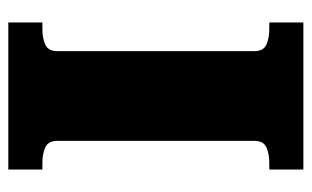

<svg xmlns="http://www.w3.org/2000/svg" viewBox="-164 -586 750 462"><g transform="rotate(-90 211.0 -355.0)"><path d="M103 -118V-592Q103 -614 87.5 -621Q72 -628 49 -628H34V-710H388V-628H373Q350 -628 334.5 -621Q319 -614 319 -592V-118Q319 -96 334.5 -89Q350 -82 373 -82H388V0H34V-82H49Q72 -82 87.5 -89Q103 -96 103 -118Z"/></g></svg>

Font: Roboto Serif ExtraBold
Style: Regular
Weight: 800
Designer: Greg Gazdowicz
Foundry: Commercial Type
Version: Version 1.008